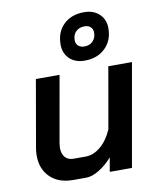

<svg xmlns="http://www.w3.org/2000/svg" viewBox="-87 -842 762 919"><g transform="rotate(-10 294.5 -383.0)"><path d="M42 -137Q42 -159 46 -178L102 -499H217L160 -176Q158 -160 158 -154Q158 -125 172.5 -108.5Q187 -92 213 -92H272Q311 -92 346 -122Q381 -152 402 -202L454 -499H569L481 0H373L385 -68Q355 -34 320.5 -13Q286 8 257 8H194Q124 8 83 -31.5Q42 -71 42 -137ZM247 -641Q247 -701 284.5 -737.5Q322 -774 384 -774Q430 -774 458 -747.5Q486 -721 486 -678Q486 -619 448 -582Q410 -545 348 -545Q302 -545 274.5 -571.5Q247 -598 247 -641ZM415 -670Q415 -687 404 -697Q393 -707 375 -707Q349 -707 333 -691.5Q317 -676 317 -650Q317 -633 328 -622.5Q339 -612 358 -612Q384 -612 399.5 -628Q415 -644 415 -670Z"/></g></svg>

Font: Bai Jamjuree SemiBold
Style: Italic
Weight: 600
Italic angle: -10°
Version: Version 1.000; ttfautohint (v1.6)